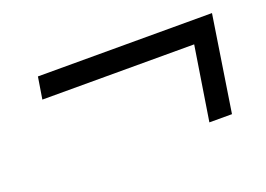

<svg xmlns="http://www.w3.org/2000/svg" viewBox="-54 -540 708 511"><g transform="rotate(-20 300.0 -284.5)"><path d="M467 -149 500 -358H70L80 -420H573L531 -149Z"/></g></svg>

Font: Mulish
Style: Italic
Weight: 400
Italic angle: -9°
Designer: Vernon Adams
Foundry: Vernon Adams
Version: Version 3.603; ttfautohint (v1.8.3)